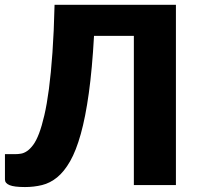

<svg xmlns="http://www.w3.org/2000/svg" viewBox="-21 -748 802 776"><path d="M690 0H520V-603H359Q351.5 -469 338 -371.8Q324.5 -274.5 305.5 -206.5Q286.5 -138.5 262.5 -96.5Q238.5 -54.5 210 -31.2Q181.5 -8 148.8 0Q116 8 80 8Q36 8 17.5 0.2Q-1 -7.5 -1 -22.5V-125H41Q52 -125 64 -127Q76 -129 88.5 -137.5Q101 -146 113.2 -162.5Q125.5 -179 136.8 -208.5Q148 -238 158.2 -282Q168.5 -326 176.8 -388.8Q185 -451.5 191 -535.5Q197 -619.5 199.5 -728.5H690Z"/></svg>

Font: Lato
Style: Regular
Weight: 900
Designer: Lukasz Dziedzic with Adam Twardoch and Botio Nikoltchev
Foundry: tyPoland Lukasz Dziedzic
Version: Version 2.010; 2014-09-01; http://www.latofonts.com/; ttfaut